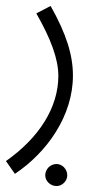

<svg xmlns="http://www.w3.org/2000/svg" viewBox="-39 -354 326 645"><path d="M11 230C119 158 206 35 206 -100C206 -169 184 -240 131 -334L83 -309C132 -223 157 -156 157 -99C157 8 91 110 -19 187ZM151 271C170 271 187 254 187 235C187 214 170 197 151 197C130 197 113 214 113 235C113 254 130 271 151 271Z"/></svg>

Font: Noto Sans Arabic UI XCn Lt
Style: Regular
Weight: 300
Width: 2
Designer: Monotype Design Team, Nadine Chahine and Nizar Qandah
Foundry: Monotype Imaging Inc.
Version: Version 2.010